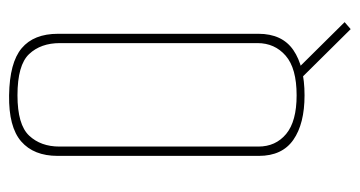

<svg xmlns="http://www.w3.org/2000/svg" viewBox="-200 -468 773 412"><g transform="rotate(-90 186.0 -261.5)"><path d="M188 6Q127 6 92.5 -18Q58 -42 58 -92V-524Q58 -575 89 -602Q120 -629 188 -628Q258 -627 289 -601Q320 -575 320 -523V-93Q320 -42 285 -18Q250 6 188 6ZM188 -11Q246 -11 273 -34.5Q300 -58 300 -95V-519Q300 -560 276.5 -585Q253 -610 188 -610Q125 -610 101.5 -585Q78 -560 78 -520V-93Q78 -56 105 -33.5Q132 -11 188 -11ZM330 105 226 0 240 -14 345 92Z"/></g></svg>

Font: Smooch Sans Thin Thin
Style: Regular
Weight: 250
Version: Version 1.010